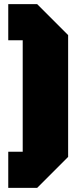

<svg xmlns="http://www.w3.org/2000/svg" viewBox="-20 -770 385 930"><path d="M310 -600V-10L160 140H20V-35H90V-575H20V-750H160Z"/></svg>

Font: Tektur SemiCondensed Black
Style: Regular
Weight: 900
Width: 4
Designer: Adam Jagosz
Foundry: Adam Jagosz
Version: Version 1.005;gftools[0.9.30]